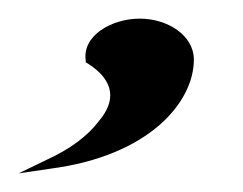

<svg xmlns="http://www.w3.org/2000/svg" viewBox="-29 -86 261 206"><path d="M-9 100 25 95C132 81 179 23 179 -22C179 -48 151 -66 121 -66C91 -66 59 -48 63 -21V-19L65 -18C95 1 95 23 77 44C65 60 46 74 22 85Z"/></svg>

Font: Charger Sport
Style: DfBdExt
Weight: 400
Designer: Jasper
Foundry: Cannot Into Space Fonts
Version: Version 1.1